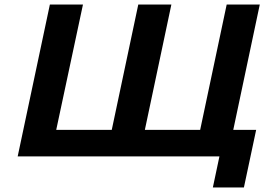

<svg xmlns="http://www.w3.org/2000/svg" viewBox="-20 -690 1166 847"><path d="M58 0H948L919 137H1056L1110 -117H1009L1126 -670H980L863 -117H619L736 -670H590L473 -117H228L346 -670H200Z"/></svg>

Font: LT Wave Bold
Style: Italic
Weight: 700
Designer: Daniel Lyons
Version: Version 2.5 (Glyphs App)